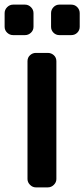

<svg xmlns="http://www.w3.org/2000/svg" viewBox="-82 -811 365 831"><path d="M162 -36Q162 -22 151 -11Q140 0 125 0H73Q59 0 48 -11Q37 -22 37 -36V-546Q37 -562 48 -572Q59 -582 73 -582H125Q140 -582 151 -572Q162 -562 162 -546ZM263 -695Q263 -680 252.5 -669.5Q242 -659 226 -659H175Q160 -659 149.5 -669.5Q139 -680 139 -695V-754Q139 -769 149.5 -780Q160 -791 175 -791H226Q242 -791 252.5 -780Q263 -769 263 -754ZM63 -695Q63 -680 52 -669.5Q41 -659 26 -659H-25Q-40 -659 -51 -669.5Q-62 -680 -62 -695V-754Q-62 -769 -51 -780Q-40 -791 -25 -791H26Q41 -791 52 -780Q63 -769 63 -754Z"/></svg>

Font: H.H. Samuel
Style: Regular
Weight: 900
Width: 1
Designer: deFharo
Foundry: deFharo
Version: Version 1.009